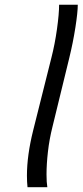

<svg xmlns="http://www.w3.org/2000/svg" viewBox="-20 -784 346 804"><path d="M270 -541 199.7 -252.9Q186.5 -200.2 180.7 -148.4Q174.8 -96.7 174.8 -53.2Q174.8 -20.5 178.2 0H95.2Q92.8 -21.5 92.8 -48.8Q92.8 -133.8 119.1 -238.8L195.3 -542.5Q209.5 -597.7 218.5 -661.6Q227.5 -725.6 227.5 -764.2H305.7Q305.7 -733.4 295.7 -668.9Q285.6 -604.5 270 -541Z"/></svg>

Font: Lesson One Light
Style: Italic
Weight: 300
Italic angle: -14°
Designer: But Ko, Victor Gaultney, Annie Olsen, Julie Remington, Don Collingsworth, Eric Hays, Becca Hirsbrunner
Version: Version 1.100